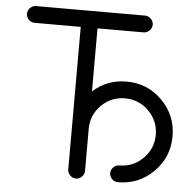

<svg xmlns="http://www.w3.org/2000/svg" viewBox="-54 -836 909 891"><g transform="rotate(5 400.5 -390.5)"><path d="M293 -703.1H78.1Q62.5 -703.1 50.8 -714.8Q39.1 -726.6 39.1 -742.2Q39.1 -757.8 50.8 -769.5Q62.5 -781.2 78.1 -781.2H585.9Q601.6 -781.2 613.3 -769.5Q625 -757.8 625 -742.2Q625 -726.6 613.3 -714.8Q601.6 -703.1 585.9 -703.1H371.1V-409.2Q437 -468.8 527.3 -468.8Q625 -468.8 693.4 -400.4Q761.7 -332 761.7 -234.4Q761.7 -136.7 693.4 -68.4Q625 0 527.3 0Q511.7 0 500 -11.7Q488.3 -23.4 488.3 -39.1Q488.3 -54.7 500 -66.4Q511.7 -78.1 527.3 -78.1Q591.8 -78.1 637.7 -124Q683.6 -169.9 683.6 -234.4Q683.6 -298.8 637.7 -344.7Q591.8 -390.6 527.3 -390.6Q462.4 -390.6 417 -345.2Q371.1 -299.3 371.1 -234.9V-39.1Q371.1 -23.4 359.4 -11.7Q347.7 0 332 0Q316.4 0 304.7 -11.7Q293 -23.4 293 -39.1Z"/></g></svg>

Font: Comfortaa
Style: Regular
Weight: 400
Designer: Johan Aakerlund
Foundry: Johan Aakerlund
Version: Version 2.001; ttfautohint (v1.4.1)